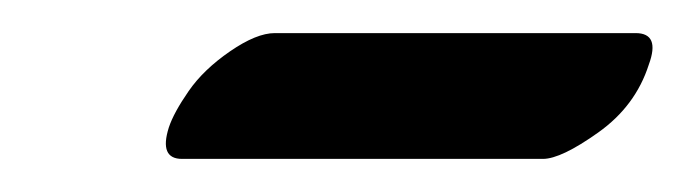

<svg xmlns="http://www.w3.org/2000/svg" viewBox="-20 -702 414 116"><path d="M82 -625Q85 -634 94 -647Q103 -660 119 -671Q135 -682 146 -682H364Q379 -682 372 -663Q364 -638 341.5 -622Q319 -606 308 -606H90Q76 -606 82 -625Z"/></svg>

Font: Kavivanar
Style: Regular
Weight: 400
Designer: Tharique Azeez
Foundry: Tharique Azeez
Version: Version 1.88